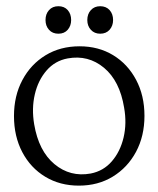

<svg xmlns="http://www.w3.org/2000/svg" viewBox="-20 -588 510 618"><path d="M236 -439Q297 -439 344 -410.5Q391 -382 418 -331.2Q445 -280.5 445 -215Q445 -150 417.8 -99.2Q390.5 -48.5 343 -19.5Q295.5 9.5 234 9.5Q173 9.5 125.8 -19Q78.5 -47.5 51.8 -98.2Q25 -149 25 -214.5Q25 -279.5 52 -330.2Q79 -381 126.5 -410Q174 -439 236 -439ZM272 -29.5Q313 -37.5 340 -68.8Q367 -100 377.8 -145.5Q388.5 -191 379.5 -241.5Q365.5 -327.5 314.8 -369.8Q264 -412 198 -400Q157 -392.5 129.8 -361Q102.5 -329.5 92 -284Q81.5 -238.5 90 -188Q104.5 -102 155.2 -59.8Q206 -17.5 272 -29.5ZM168 -479.5Q149 -479.5 137.8 -492Q126.5 -504.5 126.5 -523.5Q126.5 -543 137.8 -555.5Q149 -568 168 -568Q187 -568 198 -555.5Q209 -543 209 -523.5Q209 -505 198 -492.2Q187 -479.5 168 -479.5ZM302.5 -479.5Q284 -479.5 272.5 -492Q261 -504.5 261 -523.5Q261 -543 272.5 -555.5Q284 -568 302.5 -568Q321.5 -568 332.8 -555.5Q344 -543 344 -523.5Q344 -505 332.8 -492.2Q321.5 -479.5 302.5 -479.5Z"/></svg>

Font: Fraunces 144pt SuperSoft Light
Style: Regular
Weight: 300
Version: Version 1.000;[0bf87f6ff]